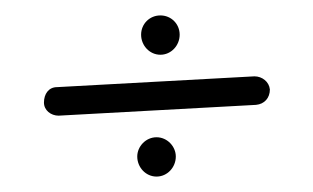

<svg xmlns="http://www.w3.org/2000/svg" viewBox="-20 -425 406 249"><path d="M213 -380C213 -394 202 -405 188 -405C174 -405 163 -394 163 -380C163 -366 174 -354 188 -354C202 -354 213 -366 213 -380ZM208 -222C208 -235 197 -247 183 -247C169 -247 158 -235 158 -222C158 -208 169 -196 183 -196C197 -196 208 -208 208 -222ZM330 -309C329 -319 320 -326 310 -326L54 -312C43 -312 37 -303 37 -292C37 -282 46 -275 56 -275L312 -289C323 -290 330 -298 330 -309Z"/></svg>

Font: Sacramento
Style: Regular
Weight: 400
Designer: Astigmatic (AOETI)
Foundry: Astigmatic (AOETI)
Version: Version 1.000